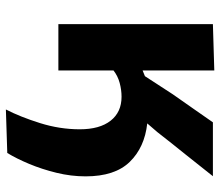

<svg xmlns="http://www.w3.org/2000/svg" viewBox="-66 -478 713 620"><g transform="rotate(90 290.0 -167.5)"><path d="M333 169.5Q357 123 377 59.2Q397 -4.5 397 -69Q397 -133.5 369.2 -168.8Q341.5 -204 292 -204Q270 -204 247.5 -198Q225 -192 207 -178V0H57.5V-499L207 -503.5V-272Q216 -276 225.5 -279.5L284 -369.5Q306.5 -401.5 329.2 -434Q352 -466.5 374.5 -499H548.5Q512.5 -453.5 477 -409Q441 -364.5 406 -319.5L378 -287Q455.5 -278.5 502.2 -230.5Q549 -182.5 549 -88Q549 -41 537.5 6Q526 53 508.8 94.2Q491.5 135.5 473.5 165Z"/></g></svg>

Font: Heraclito
Style: Bold
Weight: 700
Designer: Kostas Bartsokas (font) & Cristiano Sobral (main changes)
Foundry: Kostas Bartsokas (font) & Cristiano Sobral (main changes)
Version: Version 1.00;July 8, 2020;FontCreator 13.0.0.2655 64-bit